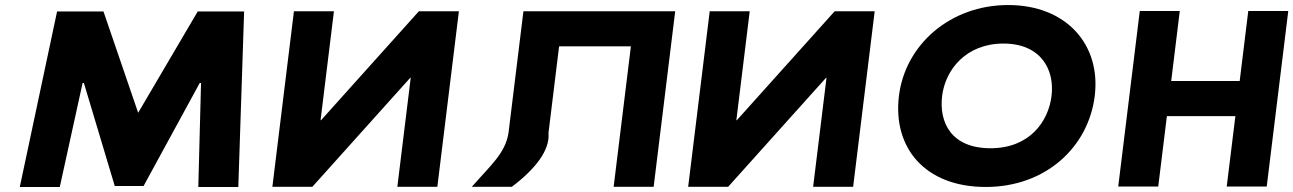

<svg xmlns="http://www.w3.org/2000/svg" viewBox="-20 -747 5166 767"><path d="M772.2 0.1H932L955.2 -701.1H769.8L531.9 -296.5L393.4 -701.1H208L59 0.1H218.8L310 -415.5H315.1L438.4 -4.1H553.6L777.9 -415.5H783.1Z M1620.7 -436.1H1618.7L1227.9 -0.9H1068.1L1154.2 -702.1H1314L1260.6 -266.9H1262.6L1653.4 -702.1H1813.2L1727.1 -0.9H1567.3Z M2171.1 -215.9 2213.5 -561.9H2500.3L2431.4 -0.9H2591.2L2677.3 -702.1H2517.5H2230.8H2071L2011.3 -215.9C1998.7 -134.3 1938.2 -85 1865 -0.9H2024.8C2117.5 -70.6 2177.8 -147.1 2171.1 -215.9Z M3281.7 -436.1H3279.7L2888.9 -0.9H2729.1L2815.2 -702.1H2975L2921.6 -266.9H2923.6L3314.4 -702.1H3474.2L3388.1 -0.9H3228.3Z M3571.1 -363.9C3545.9 -159.1 3672.6 -0.1 3918 -0.1C4157.3 -0.1 4328.1 -159.1 4353.3 -363.9C4378.4 -568.8 4239.8 -726.9 4007.3 -726.9C3776.3 -726.9 3596.2 -568.8 3571.1 -363.9ZM3743.6 -363.9C3756.5 -468.5 3839.2 -573 3988.4 -573C4138.5 -573 4193.6 -468.5 4180.7 -363.9C4167.9 -259.4 4091.3 -154.8 3937 -154.8C3778.6 -154.8 3730.8 -259.4 3743.6 -363.9Z M4641.5 -283.2H4915.1L4880.5 -1.9H5040.3L5126.4 -703.1H4966.6L4932.3 -423.5H4658.7L4693 -703.1H4533.2L4447.1 -1.9H4606.9Z"/></svg>

Font: Hussar
Style: BdSuprExtOblOne
Weight: 700
Foundry: Cannot Into Space Fonts
Version: Version 2.00